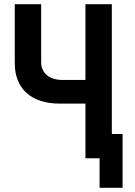

<svg xmlns="http://www.w3.org/2000/svg" viewBox="-20 -750 640 910"><path d="M385 0H452V140H561V-115H510V-730H385V-371H277C214 -371 175 -403 175 -456V-730H50V-450C50 -330 128 -259 262 -259H385Z"/></svg>

Font: JetBrains Mono
Style: Bold
Weight: 558
Monospace: yes
Designer: Philipp Nurullin, Konstantin Bulenkov
Foundry: JetBrains
Version: Version 2.305